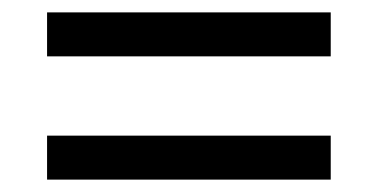

<svg xmlns="http://www.w3.org/2000/svg" viewBox="-20 -507 612 310"><path d="M56 -416V-487H514V-416ZM56 -217V-288H514V-217Z"/></svg>

Font: Noto Sans Tifinagh Ahaggar
Style: Regular
Weight: 400
Designer: JamraPatel
Foundry: JamraPatel LLC
Version: Version 2.006; ttfautohint (v1.8.4.7-5d5b)